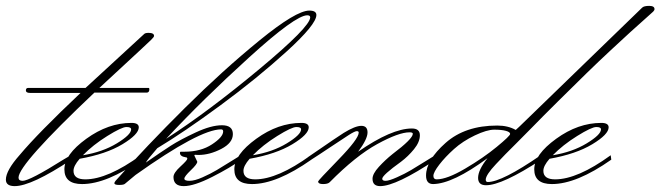

<svg xmlns="http://www.w3.org/2000/svg" viewBox="-81 -608 2246 653"><path d="M443 -486Q443 -482 432 -471.5Q421 -461 392.5 -434.5Q364 -408 324 -371Q284 -334 257 -309H424Q427 -309 427 -305Q427 -293 418 -293H240Q-18 -49 -18 -4Q-18 7 -4 7Q20 7 136 -66Q156 -78 160 -80L162 -65Q26 25 -31 25Q-61 25 -61 3Q-61 -28 -14 -81Q48 -155 193 -292H21Q7 -292 7 -300.5Q7 -309 15 -309H210L410 -493Q415 -497 429 -496Q443 -495 443 -486Z M365 -168Q365 -176 349 -176Q333 -176 284 -145.5Q235 -115 201 -80Q268 -91 316.5 -120.5Q365 -150 365 -168ZM169 -27Q169 2 209 2Q285 2 398 -80L400 -65Q282 18 198 18Q138 18 138 -32Q138 -82 212.5 -136Q287 -190 366 -190Q391 -190 391 -175Q391 -151 335.5 -117.5Q280 -84 190 -68Q169 -44 169 -27Z M974 -549Q974 -556 964 -556Q924 -556 766.5 -413Q609 -270 484 -136Q628 -229 801 -373Q974 -517 974 -549ZM580 -79 590 -58Q590 -50 568 -29Q546 -8 546 -0.5Q546 7 563.5 7Q581 7 608 -5Q635 -17 656 -29.5Q677 -42 706.5 -60.5Q736 -79 738 -80L740 -65Q703 -38 641 -6.5Q579 25 544 25Q509 25 509 -6Q509 -20 532.5 -41.5Q556 -63 556 -68Q556 -73 551 -73Q531 -76 531 -88Q531 -92 534 -92H546Q602 -92 640 -117Q678 -142 678 -161Q678 -168 671 -168Q598 -168 380 -13L344 17Q340 21 324 21Q308 21 308 15Q308 12 312 7Q417 -111 547 -240Q677 -369 801.5 -470.5Q926 -572 971 -572Q995 -572 995 -557Q995 -525 894.5 -433.5Q794 -342 669 -250Q544 -158 454 -104Q420 -65 415 -55Q468 -92 500 -112.5Q532 -133 584.5 -157.5Q637 -182 674 -182Q711 -182 711 -152Q711 -122 671.5 -101.5Q632 -81 594 -81Q586 -81 583 -81.5Q580 -82 580 -79Z M943 -168Q943 -176 927 -176Q911 -176 862 -145.5Q813 -115 779 -80Q846 -91 894.5 -120.5Q943 -150 943 -168ZM747 -27Q747 2 787 2Q863 2 976 -80L978 -65Q860 18 776 18Q716 18 716 -32Q716 -82 790.5 -136Q865 -190 944 -190Q969 -190 969 -175Q969 -151 913.5 -117.5Q858 -84 768 -68Q747 -44 747 -27Z M1137 -92Q1251 -171 1320 -171Q1347 -171 1347 -148Q1347 -125 1327 -100.5Q1307 -76 1283 -58Q1219 -12 1219 0Q1219 7 1230.5 7Q1242 7 1269 -5Q1296 -17 1317 -29.5Q1338 -42 1367.5 -60.5Q1397 -79 1399 -80L1401 -65Q1266 25 1212 25Q1186 25 1186 0Q1186 -17 1207.5 -40.5Q1229 -64 1254 -84Q1323 -136 1323 -153Q1323 -158 1312 -158Q1275 -158 1202 -118Q1129 -78 1040 12Q1034 18 1017.5 18Q1001 18 1001 9Q1001 6 1070 -65Q1139 -136 1139 -157Q1139 -162 1132.5 -162Q1126 -162 1105.5 -149Q1085 -136 1042.5 -107.5Q1000 -79 970 -60L967 -74Q982 -84 1008 -102Q1034 -120 1051 -131.5Q1068 -143 1088 -156Q1127 -180 1148 -180Q1169 -180 1169 -157.5Q1169 -135 1137 -92Z M1404 2Q1439 2 1501 -34.5Q1563 -71 1608.5 -108.5Q1654 -146 1654 -152.5Q1654 -159 1639.5 -163Q1625 -167 1600 -167Q1575 -167 1534 -147.5Q1493 -128 1463 -101Q1433 -74 1413 -48Q1393 -22 1393 -10Q1393 2 1404 2ZM1578 11Q1626 11 1758 -80L1760 -65Q1627 22 1572 22Q1545 22 1545 -3Q1545 -30 1577 -70Q1459 17 1392 18Q1368 18 1368 -11Q1368 -63 1434.5 -122Q1501 -181 1610 -181Q1647 -181 1673 -166Q1678 -170 1685 -177L2103 -582Q2109 -588 2127 -588Q2145 -588 2145 -577Q2145 -573 2140.5 -568.5Q2136 -564 2111 -542Q2086 -520 2062.5 -498.5Q2039 -477 1997 -438Q1955 -399 1914 -359Q1873 -319 1817 -263.5Q1761 -208 1728.5 -174.5Q1696 -141 1674.5 -120Q1653 -99 1638 -83.5Q1623 -68 1606 -50Q1589 -32 1580 -18.5Q1571 -5 1571 3Q1571 11 1578 11Z M1963 -168Q1963 -176 1947 -176Q1931 -176 1882 -145.5Q1833 -115 1799 -80Q1866 -91 1914.5 -120.5Q1963 -150 1963 -168ZM1767 -27Q1767 2 1807 2Q1883 2 1996 -80L1998 -65Q1880 18 1796 18Q1736 18 1736 -32Q1736 -82 1810.5 -136Q1885 -190 1964 -190Q1989 -190 1989 -175Q1989 -151 1933.5 -117.5Q1878 -84 1788 -68Q1767 -44 1767 -27Z"/></svg>

Font: Monsieur La Doulaise
Style: Regular
Weight: 400
Designer: Alejandro Paul
Foundry: Alejandro Paul
Version: Version 1.000